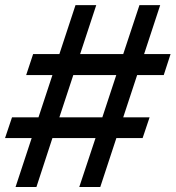

<svg xmlns="http://www.w3.org/2000/svg" viewBox="-30 -748 702 768"><path d="M287.1 0 352.1 -195.8H179.7L115.7 0H32.2L96.7 -195.8H-9.8L18.1 -278.8H124L179.7 -447.8H74.7L102.5 -531.7H207.5L272 -727.5H355L290.5 -531.7H462.9L527.8 -727.5H610.8L546.4 -531.7H652.3L625 -447.8H518.6L462.9 -278.8H568.4L540.5 -195.8H435.5L371.1 0ZM207.5 -278.8H379.4L435.1 -447.8H263.2Z"/></svg>

Font: Inter Display Medium
Style: Italic
Weight: 500
Italic angle: -9.39999°
Designer: Rasmus Andersson
Foundry: rsms
Version: Version 4.000;git-a52131595